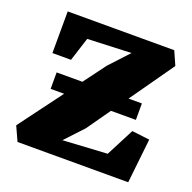

<svg xmlns="http://www.w3.org/2000/svg" viewBox="-104 -659 762 762"><g transform="rotate(20 277.0 -277.5)"><path d="M351 -486.5 166.5 -479 134.5 -379H56L56.5 -555H506.5L532 -497.5L283 -144L211.5 -67.5L399 -78.5L460 -196.5L534.5 -187.5L514 0H46.5L19 -60.5L276 -405.5ZM98 -312.5H458V-243H98Z"/></g></svg>

Font: Merriweather 20pt Black
Style: Regular
Weight: 900
Version: Version 2.100